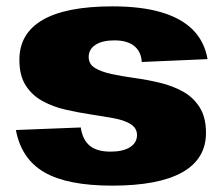

<svg xmlns="http://www.w3.org/2000/svg" viewBox="-20 -572 703 604"><path d="M333 12Q192 12 119.5 -30Q47 -72 30 -163L234 -171Q240 -132 262.5 -113.5Q285 -95 328 -95Q367 -95 389 -109Q411 -123 411 -147Q411 -169 391 -181.5Q371 -194 338 -200Q305 -206 265.5 -212Q226 -218 186.5 -227Q147 -236 114 -254Q81 -272 61 -303Q41 -334 41 -384Q41 -467 114.5 -509.5Q188 -552 334 -552Q424 -552 487 -533.5Q550 -515 586.5 -478.5Q623 -442 633 -386L426 -377Q424 -410 402 -427.5Q380 -445 340 -445Q302 -445 280.5 -431Q259 -417 259 -393Q259 -370 279 -358Q299 -346 331.5 -339Q364 -332 404 -326.5Q444 -321 483.5 -311.5Q523 -302 555.5 -284Q588 -266 608 -234.5Q628 -203 628 -154Q628 -72 553.5 -30Q479 12 333 12Z"/></svg>

Font: Pathway Extreme 8pt Thin 12pt ExtraBold
Style: Regular
Weight: 800
Version: Version 1.001;gftools[0.9.26]